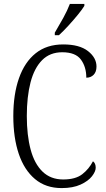

<svg xmlns="http://www.w3.org/2000/svg" viewBox="-20 -951 541 981"><path d="M295 10Q214 10 159 -36Q104 -82 76 -164.5Q48 -247 48 -358Q48 -469 77 -551.5Q106 -634 162.5 -679Q219 -724 303 -724Q386 -724 429.5 -690Q473 -656 473 -611Q473 -584 458.5 -569Q444 -554 421 -554Q421 -609 393.5 -646.5Q366 -684 298 -684Q235 -684 195 -643.5Q155 -603 136 -530Q117 -457 117 -358Q117 -260 136.5 -187Q156 -114 197.5 -74Q239 -34 303 -34Q366 -34 400.5 -61Q435 -88 455 -127Q469 -117 469 -94Q469 -75 450 -50.5Q431 -26 392 -8Q353 10 295 10ZM260 -784Q282 -821 303 -859Q324 -897 337 -931H411V-921Q401 -904 378.5 -876.5Q356 -849 330 -820.5Q304 -792 281 -771H260Z"/></svg>

Font: Noto Serif Tamil Condensed Light
Style: Italic
Weight: 300
Width: 3
Italic angle: -12°
Designer: Indian Type Foundry, Tom Grace, and the Monotype Design Team
Foundry: Monotype Imaging Inc.
Version: Version 2.003; ttfautohint (v1.8.4.7-5d5b)